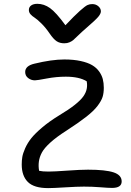

<svg xmlns="http://www.w3.org/2000/svg" viewBox="-20 -989 679 997"><path d="M459 -967.8Q478 -967.8 491 -956.3Q503.9 -944.8 503.9 -930.2Q503.9 -918 490 -901.4Q476.1 -884.8 422.9 -838.9Q406.2 -824.7 386.7 -805.7Q367.2 -786.6 359.9 -780.5Q352.5 -774.4 340.8 -769.3Q329.1 -764.2 314 -764.2Q290.5 -764.2 274.2 -774.9Q257.8 -785.6 237.8 -814.9Q217.3 -845.2 195.3 -866.9Q173.3 -888.7 160.2 -897Q147 -905.3 138.4 -915Q129.9 -924.8 129.9 -937Q129.9 -952.1 141.8 -960.7Q153.8 -969.2 173.8 -969.2Q208.5 -969.2 239.7 -947Q271 -924.8 319.8 -857.9Q366.7 -907.7 395 -932.9Q423.3 -958 434.6 -962.9Q445.8 -967.8 459 -967.8ZM230 -12.2Q156.7 -12.2 124.8 -43.9Q92.8 -75.7 92.8 -134.8Q92.8 -155.8 95.9 -174.3Q99.1 -192.9 110.8 -219.5Q122.6 -246.1 142.3 -271Q162.1 -295.9 199 -327.1Q235.8 -358.4 286.1 -389.2Q337.4 -419.9 368.4 -444.6Q399.4 -469.2 413.1 -489Q426.8 -508.8 430.4 -528.1Q434.1 -547.4 430.2 -566.9Q391.6 -590.8 321.8 -590.8Q272 -590.8 222.2 -581.3Q172.4 -571.8 161.1 -571.8Q142.1 -571.8 126.5 -583.5Q110.8 -595.2 110.8 -615.2Q110.8 -647 158.2 -658.2Q248.5 -680.2 314 -680.2Q362.3 -680.2 398.9 -672.1Q435.5 -664.1 458 -650.9Q480.5 -637.7 494.4 -618.4Q508.3 -599.1 513.7 -578.6Q519 -558.1 519 -533.2Q519 -505.9 512.7 -485.6Q506.3 -465.3 486.6 -439.2Q466.8 -413.1 428.2 -382.8Q389.6 -352.5 327.1 -312Q273.4 -277.8 241.7 -249Q210 -220.2 197.5 -197Q185.1 -173.8 181.9 -150.1Q178.7 -126.5 183.1 -102.1Q200.2 -98.1 231.9 -98.1Q261.2 -98.1 328.9 -103Q396.5 -107.9 437 -107.9Q527.3 -107.9 569.6 -94Q611.8 -80.1 611.8 -46.9Q611.8 -13.2 562 -13.2Q543 -13.2 501 -16.6Q459 -20 416 -20Q380.4 -20 318.1 -16.1Q255.9 -12.2 230 -12.2Z"/></svg>

Font: Shantell Sans Irregular
Style: Regular
Weight: 400
Designer: Stephen Nixon, Anya Danilova, Shantell Martin
Foundry: Arrow Type
Version: Version 1.006;[9816181b4]